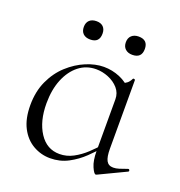

<svg xmlns="http://www.w3.org/2000/svg" viewBox="-108 -649 705 751"><g transform="rotate(20 245.0 -274.0)"><path d="M180 9Q142 9 109 -10Q76 -29 56.5 -66.5Q37 -104 37 -160Q37 -217 57.5 -261.5Q78 -306 111.5 -336.5Q145 -367 183.5 -383Q222 -399 257 -399Q292 -399 324 -385.5Q356 -372 374 -349L342 -295Q342 -321 325.5 -340Q309 -359 283.5 -369.5Q258 -380 232 -380Q191 -380 160 -355.5Q129 -331 111.5 -288Q94 -245 94 -188Q94 -114 125 -66.5Q156 -19 209 -19Q239 -19 266 -33.5Q293 -48 316 -69.5Q339 -91 358 -113L366 -106Q344 -80 316.5 -53.5Q289 -27 255 -9Q221 9 180 9ZM370 8Q363 8 352.5 -16Q342 -40 342 -80V-361Q356 -368 364 -374Q372 -380 379 -394Q380 -396 384 -395Q388 -394 388 -392V-106Q388 -72 396.5 -56.5Q405 -41 425 -41Q436 -41 449 -45Q462 -49 481 -56Q486 -58 488 -53Q490 -48 485 -46L374 7Q372 8 370 8ZM169 -481Q150 -481 139.5 -491Q129 -501 129 -519Q129 -537 139.5 -547Q150 -557 169 -557Q187 -557 197 -547Q207 -537 207 -519Q207 -481 169 -481ZM344 -481Q326 -481 315 -491Q304 -501 304 -519Q304 -537 315 -547Q326 -557 344 -557Q383 -557 383 -519Q383 -481 344 -481Z"/></g></svg>

Font: Cormorant Infant Light Light
Style: Regular
Weight: 300
Version: Version 4.001